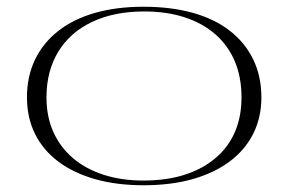

<svg xmlns="http://www.w3.org/2000/svg" viewBox="-20 -535 856 570"><path d="M406 -515Q487 -515 552 -497Q617 -479 662.5 -443.5Q708 -408 732 -358Q756 -308 756 -246Q756 -186 731.5 -137.5Q707 -89 661 -55Q615 -21 551 -3Q487 15 406 15Q327 15 263 -3Q199 -21 153.5 -55Q108 -89 84 -137.5Q60 -186 60 -246Q60 -308 84 -358Q108 -408 153.5 -443.5Q199 -479 263 -497Q327 -515 406 -515ZM408 -501Q319 -501 253.5 -470Q188 -439 153 -381.5Q118 -324 118 -246Q118 -189 138 -144Q158 -99 195.5 -66.5Q233 -34 286.5 -16.5Q340 1 406 1Q474 1 527.5 -16Q581 -33 619.5 -65.5Q658 -98 677.5 -143.5Q697 -189 697 -246Q697 -305 677.5 -352Q658 -399 620 -432.5Q582 -466 528.5 -483.5Q475 -501 408 -501Z"/></svg>

Font: Kalnia SemiExpanded ExtraLight
Style: Regular
Weight: 250
Width: 6
Designer: Frida Medrano
Foundry: Frida Medrano
Version: Version 1.105